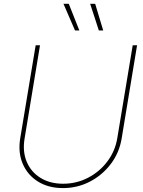

<svg xmlns="http://www.w3.org/2000/svg" viewBox="-20 -961 739 991"><path d="M305.2 9.8Q230 9.8 176 -23.9Q122.1 -57.6 97.2 -116Q72.3 -174.3 84.5 -248L164.1 -727.5H186.5L106.9 -246.1Q95.7 -178.7 117.9 -126Q140.1 -73.2 189 -43Q237.8 -12.7 305.7 -12.7Q375 -12.7 434.3 -43.5Q493.7 -74.2 533.9 -127.4Q574.2 -180.7 585.4 -248L665 -727.5H687.5L607.9 -246.1Q595.7 -172.4 551.8 -114.5Q507.8 -56.6 443.6 -23.4Q379.4 9.8 305.2 9.8ZM490.2 -803.7 445.3 -941.4H471.2L512.7 -803.7ZM367.2 -803.7 307.6 -941.4H335L389.6 -803.7Z"/></svg>

Font: Inter 20pt Thin
Style: Italic
Weight: 250
Italic angle: -9.3988°
Version: Version 4.001;git-66647c0bb